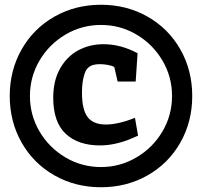

<svg xmlns="http://www.w3.org/2000/svg" viewBox="-20 -764 850 808"><path d="M21 -360Q21 -468 71 -556Q121 -644 209 -694Q297 -744 405 -744Q513 -744 601 -694Q689 -644 739 -556Q789 -468 789 -360Q789 -252 739 -164Q689 -76 601 -26Q513 24 405 24Q297 24 209 -26Q121 -76 71 -164Q21 -252 21 -360ZM704 -360Q704 -441 663.5 -509.5Q623 -578 554.5 -618.5Q486 -659 405 -659Q324 -659 255.5 -618.5Q187 -578 146.5 -509.5Q106 -441 106 -360Q106 -279 146.5 -210.5Q187 -142 255.5 -101.5Q324 -61 405 -61Q485 -61 554 -101.5Q623 -142 663.5 -210.5Q704 -279 704 -360ZM204 -353Q204 -424 232.5 -475Q261 -526 309 -552Q357 -578 416 -578Q488 -578 559 -540L551 -421H475L461 -482Q450 -488 433 -491Q416 -494 401 -494Q384 -494 371.5 -490.5Q359 -487 349 -477Q339 -468 332 -440Q325 -412 325 -374Q325 -302 349 -271Q373 -240 425 -240Q477 -240 548 -268L561 -193Q556 -191 529.5 -179.5Q503 -168 468.5 -160Q434 -152 401 -152Q309 -152 256.5 -201Q204 -250 204 -353Z"/></svg>

Font: Enriqueta
Style: Bold
Weight: 700
Designer: Viviana Monsalve, Gustavo Ibarra
Foundry: 72Puntos
Version: Version 2.000